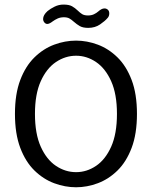

<svg xmlns="http://www.w3.org/2000/svg" viewBox="-20 -801 659 832"><path d="M309.7 10.5Q261.7 10.5 214.8 -7Q167.8 -24.5 129.3 -62.1Q90.8 -99.7 67.8 -160.4Q44.8 -221.2 44.8 -307.5Q44.8 -393.8 67.8 -454.3Q90.8 -514.8 129.3 -552.4Q167.8 -590 214.8 -607.5Q261.7 -625 309.7 -625Q357.2 -625 403.9 -607.5Q450.7 -590 489.1 -552.4Q527.5 -514.8 550.5 -454.3Q573.5 -393.8 573.5 -307.5Q573.5 -221.2 550.5 -160.4Q527.5 -99.7 489.1 -62.1Q450.7 -24.5 403.9 -7Q357.2 10.5 309.7 10.5ZM309.7 -55Q355.8 -55 396.2 -82.2Q436.7 -109.5 461.8 -165.4Q486.8 -221.3 486.8 -307.5Q486.8 -393.2 461.8 -449Q436.7 -504.8 396.2 -532.2Q355.8 -559.5 309.7 -559.5Q263.3 -559.5 222.5 -532.2Q181.7 -504.8 156.6 -449Q131.5 -393.2 131.5 -307.5Q131.5 -221.3 156.6 -165.4Q181.7 -109.5 222.5 -82.2Q263.3 -55 309.7 -55ZM362.5 -680.2Q339 -680.2 325.7 -688Q312.3 -695.8 300 -706.7Q289.7 -716 280.6 -721.1Q271.5 -726.2 256.8 -726.2Q241.8 -726.2 229.8 -720.8Q217.8 -715.3 208.8 -708.7Q194 -697.2 185 -697.2Q177.8 -697.2 172.3 -703.7Q166.8 -710.2 166.8 -718.8Q166.8 -735.8 186.2 -753.2Q198.8 -763.5 216.8 -772.3Q234.7 -781.2 255.5 -781.2Q279.2 -781.2 292.3 -773.8Q305.5 -766.3 316.8 -755.3Q326.5 -745.7 335.9 -739.8Q345.3 -734 361.3 -734Q376 -734 386.8 -739.1Q397.7 -744.2 405.8 -751.3Q412.3 -757.2 419.1 -760.8Q425.8 -764.5 432.8 -764.5Q440.8 -764.5 447.2 -759Q453.5 -753.5 453.5 -742.8Q453.5 -730.3 445.7 -722.5Q435.2 -710 413.5 -695.1Q391.8 -680.2 362.5 -680.2Z"/></svg>

Font: Sono ExtraLight
Style: Regular
Weight: 200
Designer: Tyler Finck
Foundry: Tyler Finck
Version: Version 2.112